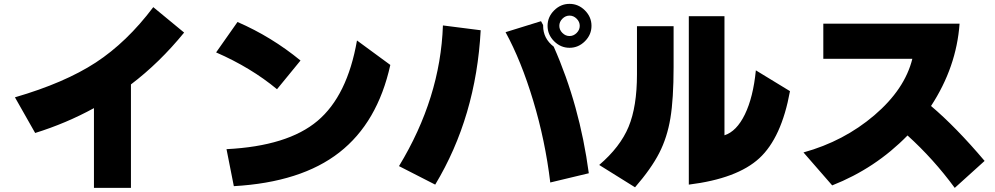

<svg xmlns="http://www.w3.org/2000/svg" viewBox="-20 -876 5040 973"><path d="M55.7 -382.8Q307.6 -456.1 465.3 -559.1Q623 -662.1 756.8 -839.8L913.1 -710.9Q788.1 -557.6 643.6 -448.2V76.2H456.1V-328.1Q315.4 -251 158.2 -202.1Z M1075.2 -610.4 1183.6 -764.6Q1356.4 -689.5 1502.9 -569.3L1383.8 -423.8Q1252 -533.2 1075.2 -610.4ZM1127.9 -120.1Q1437.5 -135.7 1588.9 -263.2Q1740.2 -390.6 1789.1 -670.9L1958 -546.9Q1893.6 -254.9 1699.7 -103.5Q1505.9 47.9 1165 67.4Z M2002 -34.2Q2211.9 -379.9 2224.6 -747.1L2416 -722.7Q2392.6 -284.2 2185.5 59.6ZM2542 -712.9 2721.7 -768.6 2732.4 -749V-745.1Q2732.4 -680.7 2786.1 -639.6Q2918 -341.8 2963.9 2L2768.6 48.8Q2743.2 -163.1 2682.1 -365.7Q2621.1 -568.4 2542 -712.9ZM2788.1 -667Q2754.9 -700.2 2754.9 -745.1Q2754.9 -790 2788.1 -823.2Q2821.3 -856.4 2866.2 -856.4Q2911.1 -856.4 2944.3 -823.2Q2977.5 -790 2977.5 -745.1Q2977.5 -700.2 2944.3 -667Q2911.1 -633.8 2866.2 -633.8Q2821.3 -633.8 2788.1 -667ZM2830.1 -781.2Q2814.5 -765.6 2814.5 -745.1Q2814.5 -724.6 2830.1 -709Q2845.7 -693.4 2866.2 -693.4Q2886.7 -693.4 2902.3 -709Q2918 -724.6 2918 -745.1Q2918 -765.6 2902.3 -781.2Q2886.7 -796.9 2866.2 -796.9Q2845.7 -796.9 2830.1 -781.2Z M3016.6 -40Q3123 -130.9 3165.5 -233.4Q3208 -335.9 3208 -499V-743.2H3393.6V-536.1Q3393.6 -375 3377.4 -277.3Q3361.3 -179.7 3320.8 -100.6Q3280.3 -21.5 3198.2 73.2ZM3470.7 59.6V-793.9H3651.4V-190.4Q3712.9 -210 3754.9 -296.4Q3796.9 -382.8 3810.5 -519.5L3983.4 -414.1Q3940.4 -177.7 3828.1 -74.2Q3715.8 29.3 3470.7 59.6Z M4051.8 -103.5Q4256.8 -160.2 4411.1 -292Q4565.4 -423.8 4603.5 -578.1H4152.3V-755.9H4842.8Q4827.1 -536.1 4698.2 -338.9Q4824.2 -232.4 4969.7 -60.5L4818.4 76.2Q4710.9 -70.3 4579.1 -189.5Q4416 -22.5 4197.3 63.5Z"/></svg>

Font: GenEi M Gothic v2 Black
Style: Regular
Weight: 900
Version: Version 2.0